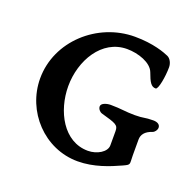

<svg xmlns="http://www.w3.org/2000/svg" viewBox="-93 -567 687 674"><g transform="rotate(20 251.0 -230.0)"><path d="M437 -77V-135C437 -153 447.4 -168.2 474 -177C481.6 -179.5 489 -189 489 -198C489 -210 478 -216 463 -216C429 -216 430 -211 395 -211C359 -211 343 -216 304 -216C289 -216 269 -210 269 -198C269 -189 276 -180 285 -177C342 -161 351 -158 351 -135V-82C351 -57 317 -37 283 -37C192 -37 141 -134 141 -227C141 -323 197 -420 291 -420C333 -420 383.4 -402.9 395 -371C407 -338.1 415 -324 432 -324C442 -324 451 -375.5 451 -410C451 -424 443.8 -440.4 431 -446C416.4 -452.4 372 -470 302 -470C162 -470 39 -358 39 -219C39 -96 137 10 262 10C322 10 376.8 -12.5 415 -30C444.1 -43.3 437 -41 437 -77Z"/></g></svg>

Font: EB Garamond SC 08
Style: Regular
Weight: 400
Version: Version 0.016